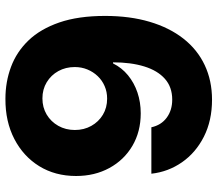

<svg xmlns="http://www.w3.org/2000/svg" viewBox="-66 -712 790 697"><g transform="rotate(-90 328.5 -364.0)"><path d="M314.5 11.2Q238.8 11.2 180.4 -18.3Q122.1 -47.9 87.4 -97.9Q52.7 -147.9 45.9 -209H214.4Q222.2 -173.3 249.3 -153.3Q276.4 -133.3 314.9 -133.3Q360.4 -133.3 390.4 -159.9Q420.4 -186.5 435.3 -234.9Q450.2 -283.2 450.2 -348.1H446.3Q430.7 -316.4 403.3 -293.9Q376 -271.5 340.6 -259.5Q305.2 -247.6 265.1 -247.6Q198.7 -247.6 147.2 -277.8Q95.7 -308.1 66.7 -361.3Q37.6 -414.6 37.6 -482.4Q37.6 -558.1 73.2 -616Q108.9 -673.8 172.1 -706.5Q235.4 -739.3 317.9 -738.8Q379.4 -738.8 433.8 -718.5Q488.3 -698.2 529.8 -655Q571.3 -611.8 595 -543Q618.7 -474.1 618.7 -377Q618.7 -287.1 597.4 -215.3Q576.2 -143.6 536.4 -92.8Q496.6 -42 440.2 -15.4Q383.8 11.2 314.5 11.2ZM318.4 -369.6Q343.3 -369.6 364 -378.7Q384.8 -387.7 400.1 -403.8Q415.5 -419.9 424.3 -441.2Q433.1 -462.4 433.1 -487.3Q433.1 -520 418.5 -546.6Q403.8 -573.2 377.9 -588.9Q352.1 -604.5 319.3 -604.5Q286.6 -604.5 260.7 -589.1Q234.9 -573.7 219.7 -546.9Q204.6 -520 204.6 -486.8Q204.6 -453.6 219.5 -427Q234.4 -400.4 260 -385Q285.6 -369.6 318.4 -369.6Z"/></g></svg>

Font: Inter 17pt ExtraBold
Style: Regular
Weight: 800
Version: Version 4.001;git-66647c0bb